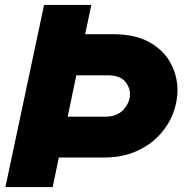

<svg xmlns="http://www.w3.org/2000/svg" viewBox="-20 -760 761 780"><path d="M2 0 159 -740H351L326 -621H440Q529 -621 587 -588.5Q645 -556 673 -504Q701 -452 701 -393Q701 -344 681.5 -295.5Q662 -247 623.5 -207Q585 -167 529 -143.5Q473 -120 400 -120H219L194 0ZM418 -454H290L255 -286H408Q456 -286 482 -315Q508 -344 508 -377Q508 -407 486.5 -430.5Q465 -454 418 -454Z"/></svg>

Font: Be Vietnam Pro Black
Style: Italic
Weight: 900
Italic angle: -12°
Designer: Lam Bao, Tony Le, Vietanh Nguyen
Foundry: Yellow Type Foundry
Version: Version 1.002; ttfautohint (v1.8.3)